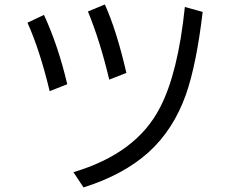

<svg xmlns="http://www.w3.org/2000/svg" viewBox="-20 -801 1039 853"><path d="M200.7 -396Q156.7 -578.6 102.1 -700.2L175.3 -734.9Q238.8 -597.2 278.8 -426.8ZM465.3 -447.3Q424.3 -620.1 370.6 -750L445.8 -781.2Q497.6 -667 541.5 -477.1ZM306.2 -36.1Q586.4 -119.1 690.9 -323.2Q771 -477.1 801.3 -770L880.4 -748Q853 -515.6 806.2 -381.3Q750.5 -224.6 640.1 -124.5Q528.8 -24.4 351.1 31.7Z"/></svg>

Font: UDEV Gothic 35
Style: Regular
Weight: 400
Version: v2.1.0; ttfautohint (v1.8.4.7-5d5b-dirty) -l 6 -r 45 -G 200 